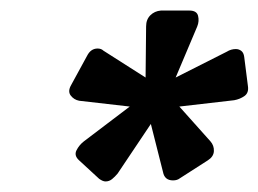

<svg xmlns="http://www.w3.org/2000/svg" viewBox="-20 -750 490 364"><path d="M115 -589 145 -644Q152 -658 165 -658Q172 -658 176 -654L256 -603L257 -700Q257 -713 265 -721Q273 -729 285 -730H339Q353 -730 355.5 -720Q358 -710 354 -700L313 -603L410 -652Q418 -657 427 -657Q433 -657 437.5 -653.5Q442 -650 443 -642L450 -587Q452 -574 443.5 -568Q435 -562 424 -560L320 -548L379 -482Q386 -474 385.5 -463.5Q385 -453 374 -446L321 -412Q316 -408 308 -408Q292 -408 289 -424L266 -515L203 -421Q198 -415 192.5 -410.5Q187 -406 180 -406Q175 -406 168 -411L130 -446Q120 -455 125 -465Q130 -475 139 -482L226 -548L130 -559Q120 -561 114 -569Q108 -577 115 -589Z"/></svg>

Font: SVN-Rubik
Style: Italic
Weight: 400
Italic angle: -12°
Designer: Hubert and Fischer
Foundry: Hubert & Fischer
Version: Version 2.101; ttfautohint (v1.8.3)